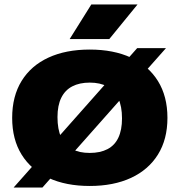

<svg xmlns="http://www.w3.org/2000/svg" viewBox="-20 -825 804 860"><path d="M170 15H41L594.5 -609.5H723.5ZM382 8Q275.5 8 197.5 -28Q119.5 -64 77 -132.2Q34.5 -200.5 34.5 -297Q34.5 -394 76.8 -462.5Q119 -531 197 -567Q275 -603 382 -603Q489 -603 567 -566.8Q645 -530.5 687.5 -462Q730 -393.5 730 -297Q730 -201 687.5 -132.8Q645 -64.5 566.8 -28.2Q488.5 8 382 8ZM382 -140Q429 -140 461.5 -157Q494 -174 510.2 -208.5Q526.5 -243 526.5 -294.5Q526.5 -348.5 509.8 -384.5Q493 -420.5 460.5 -437.8Q428 -455 382 -455Q336 -455 303.8 -438.2Q271.5 -421.5 254.5 -387.2Q237.5 -353 237.5 -300.5Q237.5 -245.5 254 -209.8Q270.5 -174 302.8 -157Q335 -140 382 -140ZM292 -650 389 -805H596L469.5 -650Z"/></svg>

Font: Encode Sans SC SemiExpanded ExtraBold
Style: Regular
Weight: 800
Width: 6
Designer: Multiple Designers
Foundry: Impallari Type
Version: Version 3.002